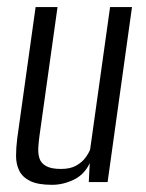

<svg xmlns="http://www.w3.org/2000/svg" viewBox="-20 -515 412 543"><path d="M127.1 7.7Q87.7 7.7 65.7 -2.9Q43.8 -13.6 34.7 -31.8Q25.5 -50.1 25.4 -73.6Q25.4 -97 28.7 -123.3L80.7 -495H142.7L91.7 -131.4Q89.2 -113.7 88.3 -97Q87.4 -80.2 91.7 -66.8Q96.1 -53.3 110.5 -45.3Q124.9 -37.2 152.4 -37.2Q178.9 -37.2 195.4 -46.6Q211.9 -56 221.3 -68.6Q230.7 -81.2 234.9 -92.2L291.3 -495H353.3L284.3 0H231.1L233.8 -53.6Q218.6 -21.2 188.5 -6.7Q158.3 7.7 127.1 7.7Z"/></svg>

Font: Alumni Sans Thin
Style: Italic
Weight: 100
Italic angle: -8°
Designer: Robert E. Leuschke
Foundry: Robert E. Leuschke
Version: Version 1.016